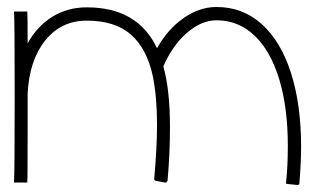

<svg xmlns="http://www.w3.org/2000/svg" viewBox="-20 -522 901 549"><path d="M841 -102Q841 -59 836 3Q835 7 830 7L802 4Q796 4 798 -1Q803 -46 803 -105Q803 -214 778.5 -295Q754 -376 708 -420Q662 -464 599 -464Q556 -464 514.5 -428Q473 -392 447 -332Q466 -266 466 -158Q466 -81 459 -5Q458 -3 456 -1Q454 1 452 0L425 -5Q423 -5 422 -7Q421 -9 421 -11Q429 -101 429 -166Q429 -244 417 -304Q400 -383 354.5 -423Q309 -463 228 -463Q155 -463 109.5 -406.5Q64 -350 59 -255V-152Q59 -8 58 0H20Q22 -28 22 -248Q22 -471 20 -489H58Q59 -484 59 -398Q86 -447 129.5 -474Q173 -501 228 -501Q374 -501 429 -384Q459 -438 504.5 -470Q550 -502 599 -502Q674 -502 728.5 -453Q783 -404 812 -313.5Q841 -223 841 -102Z"/></svg>

Font: Vibes
Style: Regular
Weight: 400
Designer: AbdElmomen Kadhim
Version: Version 1.100